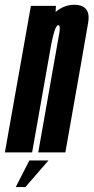

<svg xmlns="http://www.w3.org/2000/svg" viewBox="-62 -624 383 786"><path d="M-42 0 64.5 -600H167L165.5 -575Q200.5 -604.5 242.5 -604.5Q274 -604.5 288.5 -588.5Q306 -570 298.5 -529Q285.5 -453 268.5 -356.5L205.5 0H94.5L157.5 -357Q175.5 -459.5 181 -490Q185.5 -517 179 -520.5Q178 -521 177 -521Q168.5 -521 160.5 -495.5Q154 -474 147.5 -441L69.5 0ZM2.4 141.9 58.2 32.9H136.4L41.8 141.9Z"/></svg>

Font: Anybody UltraCondensed SemiBold
Style: Italic
Weight: 600
Width: 1
Italic angle: -10°
Designer: Tyler Finck
Foundry: Etcetera Type Company
Version: Version 1.010; ttfautohint (v1.8.3) -l 8 -r 50 -G 200 -x 14 